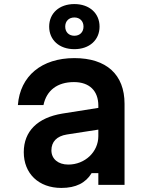

<svg xmlns="http://www.w3.org/2000/svg" viewBox="-20 -910 740 945"><path d="M346 -668C420 -668 470 -713 470 -779C470 -845 420 -890 346 -890C272 -890 222 -845 222 -779C222 -713 272 -668 346 -668ZM68 -393H194C209 -465 262 -506 344 -506C420 -506 464 -463 464 -390V-379L287 -351C165 -331 97 -264 97 -161C97 -56 170 15 282 15C354 15 402 -10 431 -58H464V0H593V-399C593 -543 504 -624 346 -624C185 -624 79 -536 68 -393ZM233 -170C233 -212 259 -240 309 -248L464 -272V-240C464 -162 398 -100 316 -100C266 -100 233 -128 233 -170ZM301 -779C301 -806 319 -824 346 -824C373 -824 391 -806 391 -779C391 -752 373 -734 346 -734C319 -734 301 -752 301 -779Z"/></svg>

Font: Martian Mono Std Md
Style: Regular
Weight: 500
Monospace: yes
Designer: Roman Shamin
Foundry: Evil Martians
Version: Version 1.000